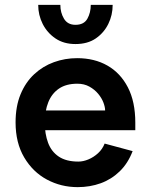

<svg xmlns="http://www.w3.org/2000/svg" viewBox="-20 -756 624 789"><path d="M299 13Q231 13 173 -18Q115 -49 79.5 -109Q44 -169 44 -253Q44 -319 64.5 -368.5Q85 -418 120.5 -451Q156 -484 201.5 -500.5Q247 -517 297 -517Q368 -517 421.5 -486.5Q475 -456 505.5 -397Q536 -338 536 -252V-221H141L140 -302H412Q412 -316 405 -334.5Q398 -353 383.5 -370.5Q369 -388 347.5 -400Q326 -412 298 -412Q252 -412 222.5 -392Q193 -372 178.5 -336Q164 -300 164 -252Q164 -206 177.5 -169.5Q191 -133 221.5 -112.5Q252 -92 302 -92Q322 -92 343.5 -101Q365 -110 383 -126.5Q401 -143 410 -166L525 -135Q506 -85 472 -52Q438 -19 394 -3Q350 13 299 13ZM290 -575Q242 -575 208 -598Q174 -621 155.5 -657.5Q137 -694 137 -736H228Q228 -704 243 -679Q258 -654 290 -654Q325 -654 339 -679Q353 -704 353 -736H443Q443 -694 425 -657.5Q407 -621 373.5 -598Q340 -575 290 -575Z"/></svg>

Font: Inclusive Sans SemiBold
Style: Regular
Weight: 600
Designer: Olivia King
Foundry: Olivia King
Version: Version 2.004